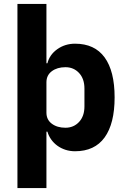

<svg xmlns="http://www.w3.org/2000/svg" viewBox="-20 -760 648 980"><path d="M69 -740H217V-437H222Q233 -481 272.5 -509Q312 -537 363 -537Q463 -537 514 -467Q565 -397 565 -263Q565 -129 514 -58.5Q463 12 363 12Q337 12 314 4.5Q291 -3 272.5 -16.5Q254 -30 241 -48.5Q228 -67 222 -88H217V200H69ZM314 -108Q356 -108 383.5 -137.5Q411 -167 411 -217V-308Q411 -358 383.5 -387.5Q356 -417 314 -417Q272 -417 244.5 -396.5Q217 -376 217 -340V-185Q217 -149 244.5 -128.5Q272 -108 314 -108Z"/></svg>

Font: IBM Plex Sans Hebrew
Style: Bold
Weight: 700
Designer: Mike Abbink, Paul van der Laan, Pieter van Rosmalen, Yanek Iontef
Foundry: Bold Monday
Version: Version 1.2